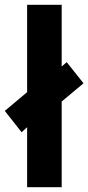

<svg xmlns="http://www.w3.org/2000/svg" viewBox="-46 -780 368 800"><path d="M67 0V-250L44 -229L-26 -318L67 -396V-760H211V-503L232 -521L302 -433L211 -357V0Z"/></svg>

Font: Noto Sans Tamil ExtraCondensed ExtraBold
Style: Regular
Weight: 800
Width: 2
Designer: Jelle Bosma - Monotype Design Team
Foundry: Monotype Imaging Inc.
Version: Version 2.004; ttfautohint (v1.8.4.7-5d5b)